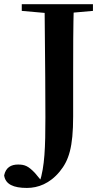

<svg xmlns="http://www.w3.org/2000/svg" viewBox="-59 -761 507 936"><path d="M72.1 155.2C126.1 155.2 183.5 134.3 232.1 75.3C276.6 21.2 297.6 -42.8 297.6 -193.7V-399.7C297.6 -515.1 297.6 -630.1 301 -740.5H158.3C161.6 -418.7 162.3 -295.6 162.3 -189.1C162.3 -43.3 159 50.8 134.2 127.2V134.7H150.2V129L111.3 82.2C78.7 48.1 61.2 41.1 28.9 41.1C-5.1 41.1 -30.9 55.5 -38.8 94.1C-32.7 137.7 7.1 155.2 72.1 155.2ZM47.1 -707.9 203.2 -694.2H239L394.1 -707.9V-740.5H47.1Z"/></svg>

Font: Source Han Serif CN VF
Style: Regular
Weight: 250
Designer: Ryoko NISHIZUKA 西塚涼子 (kana & ideographs); Frank Grießhammer (Latin, Greek & Cyrillic); Wenlong ZHANG 张文龙 (bopomofo); San
Foundry: Adobe
Version: Version 2.002;hotconv 1.1.0;makeotfexe 2.6.0